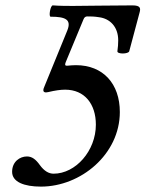

<svg xmlns="http://www.w3.org/2000/svg" viewBox="-20 -685 540 713"><path d="M132 8C280 8 425 -112 425 -269C425 -374 363 -443 262 -443C252 -443 240 -442 230 -441C222 -440 220 -444 224 -454L290 -613C293 -621 298 -624 304 -624C317 -624 330 -624 348 -621C388 -616 419 -586 419 -535C419 -523 418 -508 416 -495C414 -483 458 -484 460 -495L499 -641C502 -654 502 -665 472 -665C395 -665 293 -663 251 -663C229 -663 204 -663 176 -665C167 -665 160 -623 168 -623C224 -623 246 -612 230 -572L145 -364C143 -359 141 -355 141 -350C141 -343 147 -340 159 -343C184 -349 205 -352 222 -352C294 -352 336 -299 336 -222C336 -125 261 -40 179 -40C161 -40 144 -50 128 -72C113 -93 99 -104 80 -104C54 -104 25 -85 25 -47C25 -9 70 8 132 8Z"/></svg>

Font: Junicode Two Beta SemiCondensed Medium
Style: Italic
Weight: 500
Width: 4
Italic angle: -10°
Version: Version 1.063